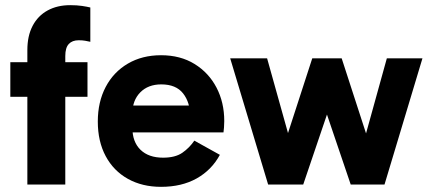

<svg xmlns="http://www.w3.org/2000/svg" viewBox="-20 -715 1665 744"><path d="M86 0V-521Q86 -576 106.5 -615Q127 -654 164.5 -674.5Q202 -695 252 -695Q278 -695 298 -692Q318 -689 330 -686V-553Q321 -555 310.5 -557Q300 -559 285 -559Q260 -559 246.5 -544.5Q233 -530 233 -498V0ZM319 -340H20V-474H319Z M604 9Q531 9 475.5 -22Q420 -53 389.5 -110Q359 -167 359 -244Q359 -320 389.5 -378Q420 -436 475.5 -468.5Q531 -501 604 -501Q679 -501 734 -467Q789 -433 819 -375.5Q849 -318 849 -246Q849 -233 848 -221Q847 -209 846 -202H473V-306H734L717 -263Q717 -318 689.5 -353Q662 -388 605 -388Q554 -388 523.5 -357Q493 -326 493 -275V-220Q493 -165 524.5 -134.5Q556 -104 612 -104Q659 -104 686.5 -123Q714 -142 733 -170L832 -115Q800 -56 742 -23.5Q684 9 604 9Z M1019 0 872 -489H1015L1121 -110H1067L1190 -489H1304L1427 -110H1374L1479 -489H1617L1470 0H1339L1225 -336H1269L1155 0Z"/></svg>

Font: Gabarito
Style: Bold
Weight: 700
Designer: Leandro Assis / Alvaro Franca / Felipe Casaprima
Foundry: Naipe Foundry
Version: Version 1.000